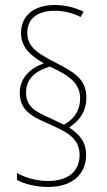

<svg xmlns="http://www.w3.org/2000/svg" viewBox="-20 -780 426 767"><path d="M59 -409C59 -341 106 -315 164 -290C234 -258 298 -235 298 -161C298 -99 256 -57 172 -57C126 -57 80 -70 48 -89V-61C75 -46 123 -33 172 -33C271 -33 324 -86 324 -161C324 -213 298 -243 256 -271C294 -295 325 -332 325 -390C325 -468 270 -494 200 -531C137 -564 89 -589 89 -649C89 -708 133 -737 199 -737C241 -737 280 -724 302 -712L314 -733C285 -748 244 -760 199 -760C111 -760 64 -713 64 -649C64 -589 104 -557 155 -527C104 -509 59 -471 59 -409ZM84 -410C84 -471 130 -499 179 -514C261 -477 300 -445 300 -387C300 -333 268 -298 235 -282L178 -309C121 -334 84 -355 84 -410Z"/></svg>

Font: Noto Sans Thai Cond Thin
Style: Regular
Weight: 100
Width: 3
Designer: Monotype Design Team
Foundry: Monotype Imaging Inc.
Version: Version 2.002